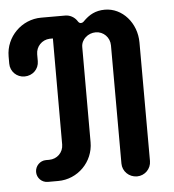

<svg xmlns="http://www.w3.org/2000/svg" viewBox="-72 -720 705 776"><g transform="rotate(-5 280.0 -331.5)"><path d="M93.8 -517.6C93.8 -548.8 117.7 -574.2 149.4 -575.7H162.6V-145.5C162.6 -113.3 137.2 -88.4 105 -88.4H91.8C67.4 -88.4 47.9 -67.9 47.9 -43.9C47.9 -19.5 67.4 0 91.8 0H133.8C213.4 0 277.8 -64.9 277.8 -144.5V-530.8C277.8 -562 306.2 -585.4 336.9 -585.4C368.7 -585.4 394 -559.6 394 -527.3L394.5 -47.9C394.5 -16.6 420.4 9.3 453.1 9.3C484.9 9.3 510.3 -16.6 510.3 -47.9L509.8 -528.8C509.8 -608.4 452.6 -673.3 381.8 -673.3C342.3 -673.3 318.4 -657.2 299.8 -640.1C293.9 -634.3 289.1 -627.9 281.2 -627.9C272.9 -627.9 270 -634.8 266.6 -639.6C256.3 -653.8 239.3 -663.6 220.2 -663.6H122.6C43.5 -663.6 -22 -598.6 -22 -519V-489.7C-22 -457.5 3.9 -432.6 35.2 -432.6C68.4 -432.6 93.8 -457.5 93.8 -489.7Z"/></g></svg>

Font: Supermercado One
Style: Regular
Weight: 400
Designer: James Grieshaber
Foundry: James Grieshaber
Version: Version 1.002